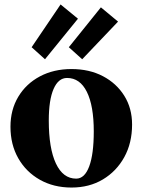

<svg xmlns="http://www.w3.org/2000/svg" viewBox="-20 -826 640 862"><path d="M301 16Q221 16 159 -19Q97 -54 62 -115.5Q27 -177 27 -257Q27 -333 62 -391.5Q97 -450 159 -483Q221 -516 301 -516Q381 -516 442 -484Q503 -452 538 -396Q573 -340 573 -267Q573 -184 538 -120.5Q503 -57 442 -20.5Q381 16 301 16ZM322 -24Q360 -24 380.5 -79Q401 -134 401 -236Q401 -351 370 -413.5Q339 -476 281 -476Q242 -476 220.5 -426.5Q199 -377 199 -285Q199 -160 231 -92Q263 -24 322 -24ZM182 -560 122 -614 252 -806 330 -742ZM349 -560 289 -614 433 -793 510 -729Z"/></svg>

Font: Wittgenstein Extrabold
Style: Regular
Weight: 800
Designer: Jörg Drees
Foundry: Jörg Drees
Version: Version 1.303; ttfautohint (v1.8.4.7-5d5b)